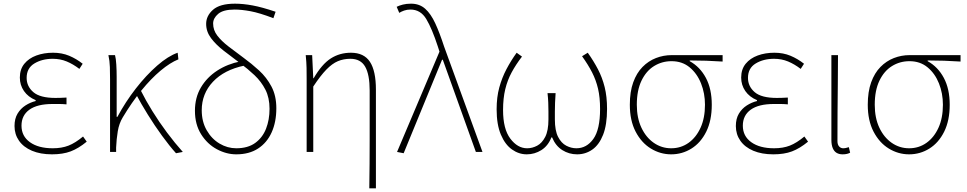

<svg xmlns="http://www.w3.org/2000/svg" viewBox="-20 -827 5261 1045"><path d="M263 13Q200 13 154 -6.5Q108 -26 83.5 -61Q59 -96 59 -141Q59 -181 75.5 -208.5Q92 -236 118.5 -253Q145 -270 174 -277V-282Q133 -299 110.5 -331.5Q88 -364 88 -405Q88 -450 112.5 -480Q137 -510 178 -525Q219 -540 269 -540Q317 -540 356.5 -523.5Q396 -507 430 -480L412 -452Q378 -478 343 -492.5Q308 -507 267 -507Q209 -507 167 -481.5Q125 -456 125 -403Q125 -357 161.5 -325.5Q198 -294 282 -294Q297 -294 309.5 -294.5Q322 -295 342 -296V-259Q319 -261 302 -261Q285 -261 266 -261Q183 -261 140 -230Q97 -199 97 -143Q97 -86 143 -53Q189 -20 267 -20Q316 -20 353 -34.5Q390 -49 432 -84L452 -56Q407 -19 364.5 -3Q322 13 263 13Z M579 0V-396Q579 -428 578 -462Q577 -496 570 -527H606Q611 -509 613 -475.5Q615 -442 615 -409V-191H619Q663 -273 719.5 -345.5Q776 -418 835.5 -470Q895 -522 947 -540L951 -504Q906 -486 854 -442.5Q802 -399 749.5 -334.5Q697 -270 648 -188Q628 -155 621 -112.5Q614 -70 612 -24V0ZM938 7Q902 -33 862 -88Q822 -143 785 -202.5Q748 -262 721 -313L747 -333Q773 -281 809.5 -222Q846 -163 889 -105.5Q932 -48 975 0Z M1266 13Q1212 13 1160 -15Q1108 -43 1074.5 -96.5Q1041 -150 1041 -224Q1041 -296 1073.5 -351Q1106 -406 1162 -442.5Q1218 -479 1289 -493L1310 -470Q1200 -447 1139 -382Q1078 -317 1078 -227Q1078 -165 1105 -118Q1132 -71 1175 -45.5Q1218 -20 1266 -20Q1329 -20 1369 -49Q1409 -78 1428 -126.5Q1447 -175 1447 -235Q1447 -295 1424.5 -339Q1402 -383 1365.5 -417.5Q1329 -452 1287 -483Q1240 -518 1197.5 -551Q1155 -584 1128.5 -619.5Q1102 -655 1102 -697Q1102 -741 1139.5 -774Q1177 -807 1259 -807Q1303 -807 1354.5 -797.5Q1406 -788 1480 -763L1468 -728Q1392 -757 1343 -766Q1294 -775 1257 -775Q1195 -775 1167.5 -751.5Q1140 -728 1140 -699Q1140 -663 1162.5 -633.5Q1185 -604 1222.5 -575Q1260 -546 1305 -513Q1349 -481 1390 -443.5Q1431 -406 1457.5 -356Q1484 -306 1484 -238Q1484 -163 1458.5 -106.5Q1433 -50 1384.5 -18.5Q1336 13 1266 13Z M1990 198Q1991 132 1991.5 65Q1992 -2 1992 -68.5Q1992 -135 1992 -201.5Q1992 -268 1992 -334Q1992 -421 1967.5 -464Q1943 -507 1887 -507Q1850 -507 1819 -494Q1788 -481 1756 -448Q1724 -415 1685 -356V0H1649V-396Q1649 -428 1648.5 -457.5Q1648 -487 1644 -527H1679L1685 -401H1687Q1732 -478 1780.5 -509Q1829 -540 1890 -540Q1961 -540 1993.5 -490.5Q2026 -441 2026 -339V198Z M2177 7 2141 0 2372 -546 2363 -574Q2331 -672 2300 -723.5Q2269 -775 2214 -775Q2195 -775 2179.5 -769.5Q2164 -764 2153 -757L2139 -790Q2153 -797 2172.5 -802Q2192 -807 2217 -807Q2263 -807 2294 -779.5Q2325 -752 2349 -700Q2373 -648 2397 -574L2606 0H2570L2390 -502H2386Z M2847 13Q2804 13 2766.5 -13.5Q2729 -40 2706 -94.5Q2683 -149 2683 -232Q2683 -298 2697.5 -351Q2712 -404 2736.5 -450.5Q2761 -497 2792 -540L2821 -519Q2788 -476 2765 -433.5Q2742 -391 2730 -341.5Q2718 -292 2718 -228Q2718 -125 2757.5 -72.5Q2797 -20 2849 -20Q2877 -20 2903.5 -34Q2930 -48 2947.5 -82Q2965 -116 2965 -177Q2965 -197 2965 -220Q2965 -243 2964 -268.5Q2963 -294 2960 -320H3004Q3002 -294 3001 -268.5Q3000 -243 3000 -220Q3000 -197 3000 -177Q3000 -116 3017.5 -82Q3035 -48 3062 -34Q3089 -20 3117 -20Q3173 -20 3209.5 -71Q3246 -122 3246 -234Q3246 -297 3235 -344Q3224 -391 3202.5 -433Q3181 -475 3148 -521L3179 -540Q3211 -495 3234.5 -450Q3258 -405 3271 -353Q3284 -301 3284 -234Q3284 -148 3262.5 -93.5Q3241 -39 3204 -13Q3167 13 3121 13Q3077 13 3040.5 -10Q3004 -33 2985 -79H2981Q2963 -33 2926.5 -10Q2890 13 2847 13Z M3633 13Q3574 13 3522.5 -18.5Q3471 -50 3439.5 -110.5Q3408 -171 3408 -257Q3408 -328 3426.5 -379Q3445 -430 3477 -462.5Q3509 -495 3550 -511Q3591 -527 3636 -527H3913V-492Q3867 -495 3823.5 -496.5Q3780 -498 3734 -498V-494Q3790 -463 3822 -403Q3854 -343 3854 -257Q3854 -171 3824 -110.5Q3794 -50 3743.5 -18.5Q3693 13 3633 13ZM3633 -20Q3686 -20 3727.5 -49.5Q3769 -79 3793 -132Q3817 -185 3817 -257Q3817 -319 3795.5 -373Q3774 -427 3733.5 -460.5Q3693 -494 3635 -494Q3583 -494 3540 -467.5Q3497 -441 3471.5 -388Q3446 -335 3446 -257Q3446 -185 3471 -132Q3496 -79 3538.5 -49.5Q3581 -20 3633 -20Z M4189 13Q4126 13 4080 -6.5Q4034 -26 4009.5 -61Q3985 -96 3985 -141Q3985 -181 4001.5 -208.5Q4018 -236 4044.5 -253Q4071 -270 4100 -277V-282Q4059 -299 4036.5 -331.5Q4014 -364 4014 -405Q4014 -450 4038.5 -480Q4063 -510 4104 -525Q4145 -540 4195 -540Q4243 -540 4282.5 -523.5Q4322 -507 4356 -480L4338 -452Q4304 -478 4269 -492.5Q4234 -507 4193 -507Q4135 -507 4093 -481.5Q4051 -456 4051 -403Q4051 -357 4087.5 -325.5Q4124 -294 4208 -294Q4223 -294 4235.5 -294.5Q4248 -295 4268 -296V-259Q4245 -261 4228 -261Q4211 -261 4192 -261Q4109 -261 4066 -230Q4023 -199 4023 -143Q4023 -86 4069 -53Q4115 -20 4193 -20Q4242 -20 4279 -34.5Q4316 -49 4358 -84L4378 -56Q4333 -19 4290.5 -3Q4248 13 4189 13Z M4566 13Q4547 13 4533.5 5Q4520 -3 4512.5 -20.5Q4505 -38 4505 -66V-527H4541Q4541 -448 4540 -370.5Q4539 -293 4538.5 -215.5Q4538 -138 4538 -59Q4538 -40 4547 -30Q4556 -20 4569 -20Q4577 -20 4583.5 -21.5Q4590 -23 4600 -26L4607 4Q4600 8 4590 10.5Q4580 13 4566 13Z M4928 13Q4869 13 4817.5 -18.5Q4766 -50 4734.5 -110.5Q4703 -171 4703 -257Q4703 -328 4721.5 -379Q4740 -430 4772 -462.5Q4804 -495 4845 -511Q4886 -527 4931 -527H5208V-492Q5162 -495 5118.5 -496.5Q5075 -498 5029 -498V-494Q5085 -463 5117 -403Q5149 -343 5149 -257Q5149 -171 5119 -110.5Q5089 -50 5038.5 -18.5Q4988 13 4928 13ZM4928 -20Q4981 -20 5022.5 -49.5Q5064 -79 5088 -132Q5112 -185 5112 -257Q5112 -319 5090.5 -373Q5069 -427 5028.5 -460.5Q4988 -494 4930 -494Q4878 -494 4835 -467.5Q4792 -441 4766.5 -388Q4741 -335 4741 -257Q4741 -185 4766 -132Q4791 -79 4833.5 -49.5Q4876 -20 4928 -20Z"/></svg>

Font: Noto Sans SC Thin
Style: Regular
Weight: 100
Designer: Ryoko NISHIZUKA 西塚涼子 (kana, bopomofo & ideographs); Paul D. Hunt (Latin, Greek & Cyrillic); Sandoll Communications 산돌커뮤니
Foundry: Adobe
Version: Version 2.004-H2;hotconv 1.0.118;makeotfexe 2.5.65603